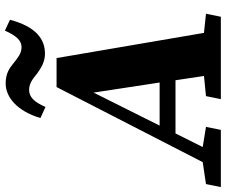

<svg xmlns="http://www.w3.org/2000/svg" viewBox="-116 -810 897 762"><g transform="rotate(-90 332.0 -428.5)"><path d="M-29 0H198L210 -59L130 -72L184 -180H395L412 -67L332 -59L320 0H647L659 -59L583 -67L483 -652H368L70 -72L-17 -59ZM215 -243 346 -505 386 -243ZM245 -716 289 -696C309 -742 329 -761 357 -761C385 -761 404 -743 422 -729C443 -714 467 -698 501 -698C558 -698 608 -734 635 -837L592 -857C570 -808 551 -791 526 -791C501 -791 483 -807 465 -821C443 -839 423 -854 382 -854C329 -854 273 -810 245 -716Z"/></g></svg>

Font: Source Serif Pro Black
Style: Italic
Weight: 900
Italic angle: -12°
Designer: Frank Grießhammer
Foundry: Adobe Systems Incorporated
Version: Version 3.001;hotconv 1.0.111;makeotfexe 2.5.65597